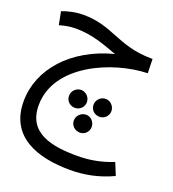

<svg xmlns="http://www.w3.org/2000/svg" viewBox="-139 -602 883 979"><g transform="rotate(20 303.0 -112.5)"><path d="M352 271C427 271 504 257 582 220L555 154C489 180 427 191 362 191C223 191 89 166 89 15C89 -205 367 -323 556 -328L554 -405H545C364 -407 307 -496 147 -496C105 -496 62 -486 32 -474L46 -403C70 -410 98 -417 134 -417C228 -417 301 -386 365 -363C146 -306 10 -152 10 22C10 215 174 271 352 271ZM267 -35C293 -35 315 -56 315 -83C315 -109 293 -132 267 -132C239 -132 218 -109 218 -83C218 -56 239 -35 267 -35ZM400 -35C426 -35 448 -56 448 -83C448 -109 426 -132 400 -132C372 -132 351 -109 351 -83C351 -56 372 -35 400 -35ZM334 75C360 75 381 54 381 27C381 1 360 -22 334 -22C306 -22 284 1 284 27C284 54 306 75 334 75Z"/></g></svg>

Font: Noto Sans Arabic UI SmCn
Style: Regular
Weight: 400
Width: 4
Designer: Monotype Design Team, Nadine Chahine and Nizar Qandah
Foundry: Monotype Imaging Inc.
Version: Version 2.010